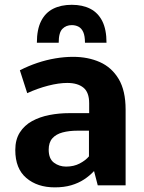

<svg xmlns="http://www.w3.org/2000/svg" viewBox="-20 -776 603 804"><path d="M209.2 8.6Q136.4 8.6 90.2 -30.7Q44 -69.9 44 -147.7Q44 -191.6 63.1 -221.4Q82.1 -251.3 114.3 -268.9Q146.4 -286.5 186.9 -294.4Q227.3 -302.2 270 -302.2H353.4V-343.7Q353.4 -389.5 329.2 -409.1Q304.9 -428.7 261.7 -428.7Q226.2 -428.7 181.5 -417.2Q136.9 -405.7 94 -385.9L63.2 -481.7Q98.8 -500 136.4 -512.6Q174 -525.2 212.1 -531.6Q250.1 -538 286.1 -538Q348.6 -538 398.3 -515.9Q447.9 -493.8 477 -445.1Q506 -396.4 506 -317V0H389.3L373.8 -59.7Q355.5 -40 332 -24.6Q308.6 -9.2 278.4 -0.3Q248.2 8.6 209.2 8.6ZM256.8 -78.4Q289.1 -78.4 313.7 -91.4Q338.4 -104.3 352.5 -121.2V-228.8H304.9Q269.6 -228.8 242.2 -221.5Q214.7 -214.2 199.3 -196.8Q183.9 -179.5 183.9 -149.3Q183.9 -111.2 205.9 -94.8Q227.9 -78.4 256.8 -78.4ZM134.4 -597Q134.4 -652.5 152.1 -687.6Q169.7 -722.7 202.5 -739.3Q235.4 -755.9 280.5 -755.9Q325.5 -755.9 358 -739.3Q390.5 -722.7 408.3 -687.6Q426 -652.5 426 -597H335.8Q335.8 -625.4 328.7 -641.5Q321.5 -657.6 308.9 -664.2Q296.4 -670.8 280.5 -670.8Q256.9 -670.8 241.4 -655.2Q225.8 -639.6 225.8 -597Z"/></svg>

Font: Comme
Style: Regular
Weight: 400
Designer: Vernon Adams
Foundry: Vernon Adams
Version: Version 1.000;gftools[0.9.27]